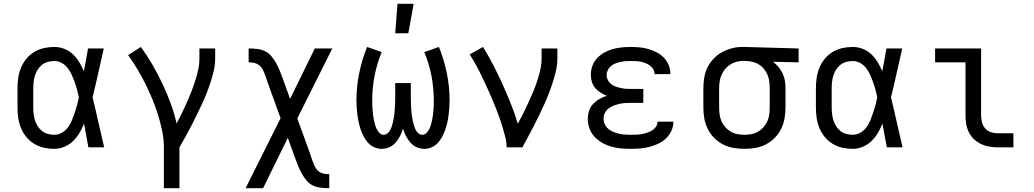

<svg xmlns="http://www.w3.org/2000/svg" viewBox="-20 -775 5440 1010"><path d="M266 8Q238 8 211 2Q184 -4 160 -18.5Q136 -33 118.5 -54.5Q101 -76 90.5 -101.5Q80 -127 76 -154.5Q72 -182 72 -210V-310Q72 -338 76 -365.5Q80 -393 90.5 -418.5Q101 -444 118.5 -465.5Q136 -487 160 -501.5Q184 -516 211 -522Q238 -528 266 -528Q293 -528 318.5 -518Q344 -508 363.5 -489.5Q383 -471 397 -448Q411 -425 421 -400Q427 -430 432.5 -460Q438 -490 443 -520H526Q511 -456 497 -391.5Q483 -327 467 -263Q483 -198 497.5 -132Q512 -66 528 0H445Q439 -31 433.5 -62Q428 -93 422 -125Q412 -99 398 -75.5Q384 -52 364.5 -33Q345 -14 319 -3Q293 8 266 8ZM266 -66Q287 -66 306 -77Q325 -88 337.5 -105Q350 -122 358 -141.5Q366 -161 373 -181.5Q380 -202 385.5 -222.5Q391 -243 395 -263Q391 -283 385.5 -303Q380 -323 373 -342.5Q366 -362 357.5 -381Q349 -400 336.5 -416.5Q324 -433 305.5 -443.5Q287 -454 266 -454Q249 -454 232 -449.5Q215 -445 201.5 -434.5Q188 -424 178.5 -409Q169 -394 164 -378Q159 -362 157 -344.5Q155 -327 155 -310V-210Q155 -193 157 -175.5Q159 -158 164 -142Q169 -126 178.5 -111Q188 -96 201.5 -85.5Q215 -75 232 -70.5Q249 -66 266 -66Z M842 215V0Q842 -44 833 -87Q824 -130 811 -172Q798 -214 781 -254.5Q764 -295 744.5 -334.5Q725 -374 702.5 -411.5Q680 -449 654 -485L721 -528Q754 -483 782 -434.5Q810 -386 834 -335.5Q858 -285 877.5 -232Q897 -179 909 -125Q923 -152 936.5 -179.5Q950 -207 962.5 -235Q975 -263 986 -291Q997 -319 1006.5 -348.5Q1016 -378 1022.5 -407.5Q1029 -437 1029 -468V-520H1112V-468Q1112 -436 1105 -405Q1098 -374 1088 -343.5Q1078 -313 1066.5 -283.5Q1055 -254 1041.5 -225.5Q1028 -197 1014 -168.5Q1000 -140 985.5 -111.5Q971 -83 955.5 -55.5Q940 -28 924 0V215Z M1272 215 1456 -153 1389 -338Q1385 -351 1380.5 -364Q1376 -377 1371 -389.5Q1366 -402 1359 -414Q1352 -426 1340.5 -434Q1329 -442 1315.5 -444.5Q1302 -447 1288 -447V-520Q1310 -520 1332 -517.5Q1354 -515 1373.5 -506Q1393 -497 1407.5 -479.5Q1422 -462 1432.5 -443Q1443 -424 1451.5 -403.5Q1460 -383 1467 -363L1506 -255L1636 -520H1728L1544 -152L1611 33Q1615 46 1619.5 59Q1624 72 1629 84.5Q1634 97 1641 109Q1648 121 1659.5 129Q1671 137 1684.5 139Q1698 141 1712 141V215Q1690 215 1668 212.5Q1646 210 1626.5 201Q1607 192 1592.5 174.5Q1578 157 1567.5 138Q1557 119 1548.5 98.5Q1540 78 1533 58L1494 -50L1364 215Z M1988 8Q1968 8 1949.5 0Q1931 -8 1917.5 -22.5Q1904 -37 1894.5 -54.5Q1885 -72 1878.5 -90.5Q1872 -109 1867.5 -128.5Q1863 -148 1860.5 -167.5Q1858 -187 1856.5 -207Q1855 -227 1855 -247Q1855 -319 1869.5 -390Q1884 -461 1911 -528L1988 -501Q1963 -441 1950.5 -376.5Q1938 -312 1938 -247Q1938 -234 1938.5 -221.5Q1939 -209 1940 -196Q1941 -183 1942.5 -170.5Q1944 -158 1946.5 -145.5Q1949 -133 1952.5 -120.5Q1956 -108 1961.5 -96.5Q1967 -85 1976.5 -75.5Q1986 -66 1998 -66Q2009 -66 2018 -73Q2027 -80 2032 -89.5Q2037 -99 2040.5 -109.5Q2044 -120 2046.5 -130.5Q2049 -141 2051 -151.5Q2053 -162 2054.5 -173Q2056 -184 2056.5 -195Q2057 -206 2057.5 -216.5Q2058 -227 2058.5 -238Q2059 -249 2059 -260V-338H2141V-260Q2141 -249 2141.5 -238Q2142 -227 2142.5 -216.5Q2143 -206 2143.5 -195Q2144 -184 2145.5 -173Q2147 -162 2149 -151.5Q2151 -141 2153.5 -130.5Q2156 -120 2159.5 -109.5Q2163 -99 2168 -89.5Q2173 -80 2182 -73Q2191 -66 2202 -66Q2214 -66 2223.5 -75.5Q2233 -85 2238.5 -96.5Q2244 -108 2247.5 -120.5Q2251 -133 2253.5 -145.5Q2256 -158 2257.5 -170.5Q2259 -183 2260 -196Q2261 -209 2261.5 -221.5Q2262 -234 2262 -247Q2262 -312 2249.5 -376.5Q2237 -441 2212 -501L2289 -528Q2316 -461 2330.5 -390Q2345 -319 2345 -247Q2345 -227 2343.5 -207Q2342 -187 2339.5 -167.5Q2337 -148 2332.5 -128.5Q2328 -109 2321.5 -90.5Q2315 -72 2305.5 -54.5Q2296 -37 2282.5 -22.5Q2269 -8 2250.5 0Q2232 8 2212 8Q2191 8 2172 -0.5Q2153 -9 2139 -25Q2125 -41 2115.5 -59.5Q2106 -78 2100 -98Q2094 -78 2084.5 -59.5Q2075 -41 2061 -25Q2047 -9 2028 -0.5Q2009 8 1988 8ZM2059 -600 2071 -755H2156L2128 -600Z M2645 0Q2645 -27 2638.5 -52.5Q2632 -78 2624.5 -103.5Q2617 -129 2608 -154Q2599 -179 2589.5 -203.5Q2580 -228 2569.5 -252.5Q2559 -277 2548 -301.5Q2537 -326 2526 -349.5Q2515 -373 2503 -397Q2491 -421 2478 -444Q2465 -467 2451 -489L2521 -528Q2550 -481 2575.5 -431.5Q2601 -382 2624 -331Q2647 -280 2667.5 -228.5Q2688 -177 2704 -124Q2719 -151 2732.5 -178.5Q2746 -206 2759 -234Q2772 -262 2784 -290.5Q2796 -319 2805.5 -348Q2815 -377 2822 -407Q2829 -437 2829 -468V-520H2912V-468Q2912 -436 2905 -405Q2898 -374 2888.5 -344Q2879 -314 2867.5 -284.5Q2856 -255 2843 -226Q2830 -197 2816 -168.5Q2802 -140 2787.5 -111.5Q2773 -83 2758 -55.5Q2743 -28 2728 0Z M3297 8Q3271 8 3245.5 5.5Q3220 3 3195 -4Q3170 -11 3147.5 -24Q3125 -37 3107.5 -55.5Q3090 -74 3081 -99Q3072 -124 3072 -150Q3072 -171 3078.5 -191.5Q3085 -212 3099.5 -227.5Q3114 -243 3133 -254Q3152 -265 3172 -271Q3155 -278 3139 -288Q3123 -298 3111 -312Q3099 -326 3093.5 -344Q3088 -362 3088 -381Q3088 -405 3096 -428Q3104 -451 3120.5 -468.5Q3137 -486 3158 -498Q3179 -510 3202 -516.5Q3225 -523 3249 -525.5Q3273 -528 3297 -528Q3320 -528 3343.5 -526Q3367 -524 3389.5 -517.5Q3412 -511 3433 -500.5Q3454 -490 3470.5 -473.5Q3487 -457 3496.5 -435Q3506 -413 3506 -390V-385H3423V-387Q3423 -400 3416 -411.5Q3409 -423 3398.5 -430.5Q3388 -438 3375.5 -443Q3363 -448 3350 -450.5Q3337 -453 3323.5 -453.5Q3310 -454 3297 -454Q3283 -454 3269.5 -453Q3256 -452 3242.5 -449Q3229 -446 3216.5 -441Q3204 -436 3193.5 -427Q3183 -418 3177 -405.5Q3171 -393 3171 -379Q3171 -366 3177.5 -353.5Q3184 -341 3195 -332.5Q3206 -324 3219 -319.5Q3232 -315 3245.5 -312Q3259 -309 3272.5 -308Q3286 -307 3300 -307H3364V-234H3300Q3284 -234 3268.5 -233Q3253 -232 3238 -228.5Q3223 -225 3208.5 -219.5Q3194 -214 3181.5 -204.5Q3169 -195 3162 -181Q3155 -167 3155 -151Q3155 -135 3161.5 -121Q3168 -107 3180 -97Q3192 -87 3206.5 -81Q3221 -75 3236 -71.5Q3251 -68 3266.5 -67Q3282 -66 3297 -66Q3312 -66 3326.5 -66.5Q3341 -67 3355 -69.5Q3369 -72 3383 -76.5Q3397 -81 3409.5 -88.5Q3422 -96 3430.5 -108Q3439 -120 3439 -135H3522V-132Q3522 -108 3511 -85Q3500 -62 3482 -45.5Q3464 -29 3441.5 -18.5Q3419 -8 3395 -2Q3371 4 3346.5 6Q3322 8 3297 8Z M3896 8Q3867 8 3838 3Q3809 -2 3783 -15.5Q3757 -29 3736.5 -50Q3716 -71 3703 -97Q3690 -123 3685 -152Q3680 -181 3680 -210V-310Q3680 -338 3684.5 -366Q3689 -394 3701 -419Q3713 -444 3732.5 -465Q3752 -486 3776.5 -499.5Q3801 -513 3828 -520.5Q3855 -528 3883 -528H3900L4181 -520V-447L4046 -450Q4062 -439 4075 -423Q4088 -407 4097 -388.5Q4106 -370 4109 -350Q4112 -330 4112 -310V-210Q4112 -181 4107 -152Q4102 -123 4089 -97Q4076 -71 4055.5 -50Q4035 -29 4009 -15.5Q3983 -2 3954 3Q3925 8 3896 8ZM3896 -66Q3915 -66 3933.5 -69.5Q3952 -73 3968 -82.5Q3984 -92 3996.5 -106Q4009 -120 4016.5 -137Q4024 -154 4026.5 -172.5Q4029 -191 4029 -210V-310Q4029 -327 4027 -344.5Q4025 -362 4018.5 -378.5Q4012 -395 4001.5 -409Q3991 -423 3976.5 -433Q3962 -443 3945 -448Q3928 -453 3911 -454H3900Q3898 -455 3895.5 -455Q3893 -455 3891 -455Q3873 -455 3855 -450Q3837 -445 3821.5 -435.5Q3806 -426 3794.5 -412Q3783 -398 3775.5 -381Q3768 -364 3765.5 -346Q3763 -328 3763 -310V-210Q3763 -191 3765.5 -172.5Q3768 -154 3775.5 -137Q3783 -120 3795.5 -106Q3808 -92 3824 -82.5Q3840 -73 3858.5 -69.5Q3877 -66 3896 -66Z M4466 8Q4438 8 4411 2Q4384 -4 4360 -18.5Q4336 -33 4318.5 -54.5Q4301 -76 4290.5 -101.5Q4280 -127 4276 -154.5Q4272 -182 4272 -210V-310Q4272 -338 4276 -365.5Q4280 -393 4290.5 -418.5Q4301 -444 4318.5 -465.5Q4336 -487 4360 -501.5Q4384 -516 4411 -522Q4438 -528 4466 -528Q4493 -528 4518.5 -518Q4544 -508 4563.5 -489.5Q4583 -471 4597 -448Q4611 -425 4621 -400Q4627 -430 4632.5 -460Q4638 -490 4643 -520H4726Q4711 -456 4697 -391.5Q4683 -327 4667 -263Q4683 -198 4697.5 -132Q4712 -66 4728 0H4645Q4639 -31 4633.5 -62Q4628 -93 4622 -125Q4612 -99 4598 -75.5Q4584 -52 4564.5 -33Q4545 -14 4519 -3Q4493 8 4466 8ZM4466 -66Q4487 -66 4506 -77Q4525 -88 4537.5 -105Q4550 -122 4558 -141.5Q4566 -161 4573 -181.5Q4580 -202 4585.5 -222.5Q4591 -243 4595 -263Q4591 -283 4585.5 -303Q4580 -323 4573 -342.5Q4566 -362 4557.5 -381Q4549 -400 4536.5 -416.5Q4524 -433 4505.5 -443.5Q4487 -454 4466 -454Q4449 -454 4432 -449.5Q4415 -445 4401.5 -434.5Q4388 -424 4378.5 -409Q4369 -394 4364 -378Q4359 -362 4357 -344.5Q4355 -327 4355 -310V-210Q4355 -193 4357 -175.5Q4359 -158 4364 -142Q4369 -126 4378.5 -111Q4388 -96 4401.5 -85.5Q4415 -75 4432 -70.5Q4449 -66 4466 -66Z M5311 0H5227Q5205 0 5182.5 -4Q5160 -8 5139.5 -18Q5119 -28 5102.5 -44Q5086 -60 5076 -80.5Q5066 -101 5062.5 -123.5Q5059 -146 5059 -169V-447H4899V-520H5141V-169Q5141 -150 5145.5 -132Q5150 -114 5162 -100Q5174 -86 5191.5 -80Q5209 -74 5227 -74H5311Z"/></svg>

Font: R Plex Mono
Style: Regular
Weight: 400
Monospace: yes
Designer: Belleve Invis
Foundry: Belleve Invis
Version: Version 31.8.0